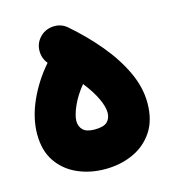

<svg xmlns="http://www.w3.org/2000/svg" viewBox="-88 -554 625 695"><g transform="rotate(-15 224.5 -207.0)"><path d="M16.6 -118.2Q16.6 -178.2 44.7 -241.5Q72.8 -304.7 120.1 -358.9Q103 -379.4 102.8 -406.7Q102.5 -434.1 120.6 -455.1Q140.6 -478 171.6 -480.5Q202.6 -482.9 225.6 -462.9Q283.2 -413.1 329.8 -357.2Q376.5 -301.3 404.1 -242.4Q431.6 -183.6 431.6 -125.5Q431.6 -61 403.1 -18.3Q374.5 24.4 327.1 45.7Q279.8 66.9 222.7 66.9Q166.5 66.9 119.6 46.1Q72.8 25.4 44.7 -15.6Q16.6 -56.6 16.6 -118.2ZM166 -127.4Q166 -107.4 179.2 -94.5Q192.4 -81.5 222.7 -81.5Q256.3 -81.5 269.8 -94.2Q283.2 -106.9 283.2 -129.4Q283.2 -150.9 268.3 -182.6Q253.4 -214.4 224.1 -251.5Q195.8 -216.8 180.9 -182.9Q166 -148.9 166 -127.4Z"/></g></svg>

Font: Mikhak ExtraBold
Style: Regular
Weight: 800
Designer: Amin Abedi
Version: Version 3.3